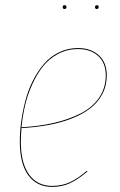

<svg xmlns="http://www.w3.org/2000/svg" viewBox="-20 -713 462 742"><path d="M230 -692.9Q236.8 -692.9 236.8 -686Q236.8 -678.2 229.5 -678.2Q222.2 -678.2 222.2 -685.5Q222.2 -692.9 230 -692.9ZM354 -678.2Q347.2 -678.2 347.2 -685.5Q347.2 -692.9 354.5 -692.9Q361.3 -692.9 361.3 -686Q361.3 -678.2 354 -678.2ZM392.6 -421.9Q392.6 -381.8 375.2 -349.1Q357.9 -316.4 328.1 -293.7Q298.3 -271 256.1 -254.6Q213.9 -238.3 166.3 -229.7Q118.7 -221.2 63 -217.8Q60.5 -187.5 60.5 -166Q60.5 -83 92.3 -38.8Q124 5.4 181.6 5.4Q219.2 5.4 250 -8.8Q280.8 -22.9 315.9 -53.2L317.9 -50.3Q281.7 -19.5 250.7 -5.1Q219.7 9.3 181.6 9.3Q122.1 9.3 89.4 -35.6Q56.6 -80.6 56.6 -165.5Q56.6 -203.6 62 -243.2Q67.4 -282.7 78.1 -324Q88.9 -365.2 107.2 -401.4Q125.5 -437.5 149.7 -465.8Q173.8 -494.1 207.8 -510.7Q241.7 -527.3 281.7 -527.3Q331.1 -527.3 361.8 -499.5Q392.6 -471.7 392.6 -421.9ZM281.7 -523.4Q240.2 -523.4 205.3 -505.1Q170.4 -486.8 146.5 -456.8Q122.6 -426.8 104.5 -386.7Q86.4 -346.7 76.9 -305.7Q67.4 -264.6 63 -221.2Q132.8 -225.1 190.2 -238.5Q247.6 -252 293 -275.4Q338.4 -298.8 363.5 -336.2Q388.7 -373.5 388.7 -421.9Q388.7 -470.2 359.1 -496.8Q329.6 -523.4 281.7 -523.4Z"/></svg>

Font: Fira Sans Compressed Four
Style: Italic
Weight: 100
Width: 3
Italic angle: -8°
Designer: Carrois Corporate & Edenspiekermann AG
Foundry: Carrois Corporate GbR & Edenspiekermann AG
Version: Version 4.203;PS 004.203;hotconv 1.0.88;makeotf.lib2.5.64775